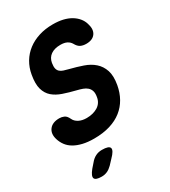

<svg xmlns="http://www.w3.org/2000/svg" viewBox="-232 -852 1064 1203"><g transform="rotate(-30 300.0 -250.0)"><path d="M401 -570Q391 -587 373 -596Q355 -605 327 -605Q284 -605 257.5 -586.5Q231 -568 225 -533Q221 -508 224.5 -493.5Q228 -479 238 -470Q248 -461 263.5 -456Q279 -451 299 -446Q347 -434 390.5 -419Q434 -404 464 -377.5Q494 -351 507.5 -310.5Q521 -270 510 -208Q501 -158 478.5 -118Q456 -78 420 -49.5Q384 -21 333.5 -5.5Q283 10 218 10Q172 10 136.5 1.5Q101 -7 75.5 -22Q50 -37 34 -58.5Q18 -80 10 -106Q-4 -151 18.5 -180.5Q41 -210 91 -210Q108 -210 124.5 -203Q141 -196 153 -170Q162 -150 185 -137.5Q208 -125 242 -125Q266 -125 286.5 -130.5Q307 -136 323 -146Q339 -156 349 -171.5Q359 -187 362 -206Q367 -233 361.5 -250Q356 -267 343.5 -278Q331 -289 313 -295.5Q295 -302 274 -307Q225 -319 184 -333Q143 -347 116 -370.5Q89 -394 78 -432.5Q67 -471 78 -533Q86 -580 109 -618.5Q132 -657 167.5 -684Q203 -711 249 -725.5Q295 -740 350 -740Q390 -740 422 -732.5Q454 -725 478.5 -710.5Q503 -696 519.5 -676Q536 -656 543 -632Q558 -585 538 -557Q518 -529 472 -529Q448 -529 431 -537.5Q414 -546 401 -570ZM112 168 139 137Q156 116 177 105.5Q198 95 223 95Q274 95 280 114.5Q286 134 247 173L216 206Q199 223 180.5 231.5Q162 240 140 240Q96 240 89 222.5Q82 205 112 168Z"/></g></svg>

Font: Maple Mono NL ExtraBold
Style: Italic
Weight: 800
Italic angle: -10°
Monospace: yes
Designer: subframe7536
Version: Version 7.000